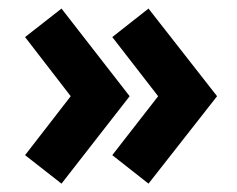

<svg xmlns="http://www.w3.org/2000/svg" viewBox="-20 -447 553 448"><path d="M326.5 -18.5 242 -85 349 -222.5 242 -360.5 326.5 -427 486.5 -222.5ZM123.5 -18.5 38.5 -85 145 -222.5 38.5 -360.5 123.5 -427 282.5 -222.5Z"/></svg>

Font: League Spartan Thin ExtraBold
Style: Regular
Weight: 800
Version: Version 2.002